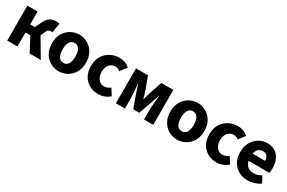

<svg xmlns="http://www.w3.org/2000/svg" viewBox="92 -1429 3533 2363"><g transform="rotate(30 1858.0 -248.0)"><path d="M64.7 0V-496.1H210V-313.4H276.1L319.9 -404.1Q340.5 -446.5 363.6 -468.7Q386.7 -491 414.8 -499.2Q442.8 -507.4 478.3 -507.4Q501 -507.4 518 -500.1L495.2 -364.7Q491.2 -366.7 486.2 -367.5Q481.3 -368.3 476.3 -368.3Q458.1 -368.3 443.1 -359.8Q428 -351.4 413.5 -318.7L387.5 -260.2L542.2 0H382.9L279.8 -198.1H210V0Z M799.5 12Q736.8 12 681.7 -18.7Q626.6 -49.5 592.2 -107.5Q557.9 -165.6 557.9 -247.9Q557.9 -330.4 592.2 -388.5Q626.6 -446.7 681.7 -477.4Q736.8 -508.1 799.5 -508.1Q862.3 -508.1 917.3 -477.4Q972.3 -446.7 1006.8 -388.5Q1041.2 -330.4 1041.2 -247.9Q1041.2 -165.6 1006.8 -107.5Q972.3 -49.5 917.3 -18.7Q862.3 12 799.5 12ZM799.5 -106.6Q829.9 -106.6 850.3 -123.9Q870.7 -141.2 880.6 -173.1Q890.5 -205 890.5 -247.9Q890.5 -290.8 880.6 -322.8Q870.7 -354.7 850.3 -372.1Q829.9 -389.5 799.5 -389.5Q769.1 -389.5 748.8 -372.1Q728.5 -354.7 718.5 -322.8Q708.5 -290.8 708.5 -247.9Q708.5 -205 718.5 -173.1Q728.5 -141.2 748.8 -123.9Q769.1 -106.6 799.5 -106.6Z M1361.5 12Q1290.7 12 1234.4 -18.8Q1178.2 -49.6 1145.6 -107.6Q1113 -165.7 1113 -247.8Q1113 -330.4 1148.9 -388.4Q1184.9 -446.5 1243.9 -477.3Q1302.9 -508 1371.3 -508Q1417.2 -508 1453.5 -493.4Q1489.8 -478.7 1516.4 -454.7L1447.4 -363.7Q1433.6 -375.3 1417.3 -382.4Q1401 -389.4 1379.5 -389.4Q1345 -389.4 1318.9 -372Q1292.8 -354.6 1278.1 -322.8Q1263.4 -291.1 1263.4 -247.8Q1263.4 -205 1278.2 -173.2Q1293 -141.5 1318.3 -124.1Q1343.6 -106.6 1376.4 -106.6Q1400.9 -106.6 1423.1 -115.7Q1445.2 -124.7 1464.1 -139.5L1521.7 -48.9Q1490.7 -20.9 1448.8 -4.4Q1406.9 12 1361.5 12Z M1608.6 0V-496H1779.5L1841 -327.4Q1850.8 -298.7 1859.3 -271.8Q1867.7 -244.9 1874.7 -215H1878.7Q1886.7 -244.9 1894.5 -271.8Q1902.3 -298.7 1911.2 -327.4L1968.5 -496H2139.3V0H2008.4V-127.2Q2008.4 -154.4 2011.2 -194.2Q2014.1 -234 2017.4 -274.2Q2020.8 -314.4 2023.8 -342.5H2019.8Q2009.8 -308.5 1996.4 -270Q1983 -231.4 1972 -199.8L1916.5 -42.9H1830.9L1773.9 -199.8Q1763.9 -231.4 1750.5 -270.2Q1737.1 -309 1726.1 -342.5H1722.1Q1725.1 -314.4 1729 -274.2Q1732.8 -234 1735.1 -194.2Q1737.5 -154.4 1737.5 -127.2V0Z M2481.5 12Q2418.8 12 2363.7 -18.7Q2308.6 -49.5 2274.2 -107.5Q2239.9 -165.6 2239.9 -247.9Q2239.9 -330.4 2274.2 -388.5Q2308.6 -446.7 2363.7 -477.4Q2418.8 -508.1 2481.5 -508.1Q2544.3 -508.1 2599.3 -477.4Q2654.3 -446.7 2688.8 -388.5Q2723.2 -330.4 2723.2 -247.9Q2723.2 -165.6 2688.8 -107.5Q2654.3 -49.5 2599.3 -18.7Q2544.3 12 2481.5 12ZM2481.5 -106.6Q2511.9 -106.6 2532.3 -123.9Q2552.7 -141.2 2562.6 -173.1Q2572.5 -205 2572.5 -247.9Q2572.5 -290.8 2562.6 -322.8Q2552.7 -354.7 2532.3 -372.1Q2511.9 -389.5 2481.5 -389.5Q2451.1 -389.5 2430.8 -372.1Q2410.5 -354.7 2400.5 -322.8Q2390.5 -290.8 2390.5 -247.9Q2390.5 -205 2400.5 -173.1Q2410.5 -141.2 2430.8 -123.9Q2451.1 -106.6 2481.5 -106.6Z M3043.5 12Q2972.7 12 2916.4 -18.8Q2860.2 -49.6 2827.6 -107.6Q2795 -165.7 2795 -247.8Q2795 -330.4 2830.9 -388.4Q2866.9 -446.5 2925.9 -477.3Q2984.9 -508 3053.3 -508Q3099.2 -508 3135.5 -493.4Q3171.8 -478.7 3198.4 -454.7L3129.4 -363.7Q3115.6 -375.3 3099.3 -382.4Q3083 -389.4 3061.5 -389.4Q3027 -389.4 3000.9 -372Q2974.8 -354.6 2960.1 -322.8Q2945.4 -291.1 2945.4 -247.8Q2945.4 -205 2960.2 -173.2Q2975 -141.5 3000.3 -124.1Q3025.6 -106.6 3058.4 -106.6Q3082.9 -106.6 3105.1 -115.7Q3127.2 -124.7 3146.1 -139.5L3203.7 -48.9Q3172.7 -20.9 3130.8 -4.4Q3088.9 12 3043.5 12Z M3485.4 12Q3414.1 12 3356.9 -18.8Q3299.8 -49.6 3266.6 -107.6Q3233.5 -165.7 3233.5 -248.2Q3233.5 -328.8 3267.4 -386.9Q3301.2 -444.9 3354.9 -476.5Q3408.6 -508 3468.2 -508Q3539.2 -508 3586.1 -476.6Q3633.1 -445.2 3656.1 -391.3Q3679.2 -337.4 3679.2 -270Q3679.2 -250.6 3677.1 -232.6Q3675.1 -214.5 3672.6 -203.3H3347.5L3346.4 -304.7H3552.6Q3552.6 -344.3 3533.9 -369.7Q3515.2 -395.2 3471.4 -395.2Q3447.3 -395.2 3424.1 -382.2Q3401 -369.1 3386 -337Q3371 -305 3372.2 -248.2Q3373.3 -191.9 3392.7 -159.9Q3412.2 -127.9 3442.1 -114.6Q3472 -101.3 3505 -101.3Q3533.6 -101.3 3560.4 -109.4Q3587.2 -117.6 3613.4 -133L3661.2 -43.4Q3623.8 -17.1 3576.7 -2.6Q3529.6 12 3485.4 12Z"/></g></svg>

Font: Source Sans 3
Style: Regular
Weight: 200
Designer: Paul D. Hunt
Foundry: Adobe
Version: Version 3.046;hotconv 1.0.118;makeotfexe 2.5.65603